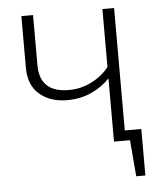

<svg xmlns="http://www.w3.org/2000/svg" viewBox="-50 -566 635 753"><g transform="rotate(-5 268.0 -189.5)"><path d="M492 -40V143H456L444 0H381V-249Q351 -217 308 -197.5Q265 -178 213 -178Q146 -178 104 -214Q62 -250 62 -319V-522H108V-325Q108 -217 223 -217Q270 -217 312.5 -238.5Q355 -260 381 -294V-522H427V-40Z"/></g></svg>

Font: FiraGO ExtraLight
Style: Regular
Weight: 200
Designer: bBox Type
Foundry: bBox Type GmbH
Version: Version 1.001